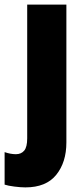

<svg xmlns="http://www.w3.org/2000/svg" viewBox="-62 -666 365 833"><path d="M48 147Q28 147 0.5 143.5Q-27 140 -42 135V-6Q-16 3 7 3Q30 3 43 -12.5Q56 -28 56 -66V-646H226V-48Q226 38 182 92.5Q138 147 48 147Z"/></svg>

Font: Noto Sans Kannada UI Condensed Black
Style: Regular
Weight: 900
Width: 3
Designer: Jelle Bosma - Monotype Design Team
Foundry: Monotype Imaging Inc.
Version: Version 2.005; ttfautohint (v1.8.4.7-5d5b)